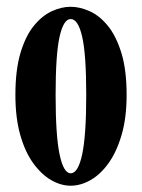

<svg xmlns="http://www.w3.org/2000/svg" viewBox="-20 -550 430 580"><path d="M193.5 11Q164 11 134.5 -6Q105 -23 80.2 -57.2Q55.5 -91.5 41 -143Q26.5 -194.5 26.5 -263.5Q26.5 -338.5 41.8 -389.8Q57 -441 82 -471.8Q107 -502.5 136.2 -516Q165.5 -529.5 193.5 -529.5Q221.5 -529.5 251.2 -516Q281 -502.5 306 -471.8Q331 -441 346.8 -389.8Q362.5 -338.5 362.5 -263.5Q362.5 -194.5 347.5 -143Q332.5 -91.5 308 -57.2Q283.5 -23 253.5 -6Q223.5 11 193.5 11ZM193.5 -26.5Q216 -26.5 228.2 -83.5Q240.5 -140.5 240.5 -263.5Q240.5 -386 228.2 -439.2Q216 -492.5 193.5 -492.5Q172 -492.5 160 -439.2Q148 -386 148 -263.5Q148 -140.5 160 -83.5Q172 -26.5 193.5 -26.5Z"/></svg>

Font: Imbue 24pt
Style: Bold
Weight: 700
Designer: Tyler Finck
Foundry: Etcetera Type Company
Version: Version 1.102